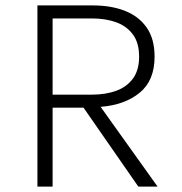

<svg xmlns="http://www.w3.org/2000/svg" viewBox="-20 -688 672 708"><path d="M118 0V-668H322Q391 -668 442 -647.5Q493 -627 521.5 -585.5Q550 -544 550 -479Q550 -391 495 -346Q440 -301 351 -294L561 0H490L288 -291H174V0ZM174 -339H319Q369 -339 408 -353Q447 -367 470 -398Q493 -429 493 -479Q493 -530 470 -561Q447 -592 408 -606Q369 -620 319 -620H174Z"/></svg>

Font: Atkinson Hyperlegible Mono ExtraLight
Style: Regular
Weight: 200
Monospace: yes
Designer: Elliott Scott, Megan Eiswerth, Linus Boman, Theodore Petrosky, Letters from Sweden
Foundry: Applied Design Works, Letters from Sweden
Version: Version 2.001